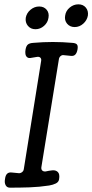

<svg xmlns="http://www.w3.org/2000/svg" viewBox="-20 -865 427 887"><path d="M26 2Q12 2 6 -9.5Q0 -21 3 -37Q5 -55 13 -62.5Q21 -70 35 -68Q43 -67 50.5 -66.5Q58 -66 66 -65Q74 -64 81.5 -69.5Q89 -75 90 -84L170 -583Q172 -593 166.5 -598.5Q161 -604 150 -602Q142 -601 135 -599.5Q128 -598 120 -597Q111 -596 105 -601Q99 -606 97.5 -615.5Q96 -625 98 -636Q101 -653 109 -659.5Q117 -666 134 -667Q224 -675 314 -667Q330 -666 335.5 -659.5Q341 -653 338 -636Q335 -620 327.5 -612.5Q320 -605 306 -607Q299 -608 291.5 -608.5Q284 -609 276 -610Q267 -612 260 -606Q253 -600 252 -591L171 -92Q170 -82 175.5 -77Q181 -72 191 -73Q199 -75 206 -76Q213 -77 221 -78Q237 -80 247 -70.5Q257 -61 253 -37Q251 -24 238 -17.5Q225 -11 207 -8Q161 -1 116.5 0.5Q72 2 26 2ZM144 -730Q122 -730 109 -745.5Q96 -761 99 -783Q103 -805 121 -820Q139 -835 161 -835Q183 -835 195.5 -820Q208 -805 204 -783Q201 -761 183.5 -745.5Q166 -730 144 -730ZM325 -740Q303 -740 290 -755.5Q277 -771 281 -793Q284 -815 302 -830Q320 -845 342 -845Q364 -845 376.5 -830Q389 -815 386 -793Q382 -771 364.5 -755.5Q347 -740 325 -740Z"/></svg>

Font: Winky Sans Light
Style: Italic
Weight: 300
Italic angle: -8.97852°
Designer: Simon Atzbach
Foundry: typofactur
Version: Version 1.205